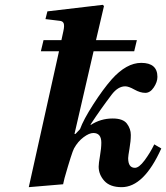

<svg xmlns="http://www.w3.org/2000/svg" viewBox="-20 -762 687 794"><path d="M99 12 224 -550H149L160 -596H234L242 -633Q247 -655 243.5 -665Q240 -675 226 -676L168 -683L176 -715L405 -742L410 -737L377 -596H546L535 -550H367L288 -208H292L311 -228Q325 -267 365.5 -330Q406 -393 442 -434Q503 -502 564 -502Q631 -502 631 -444Q631 -423 616 -400.5Q601 -378 581 -378Q560 -378 536 -391.5Q512 -405 498 -405Q468 -405 442 -371Q395 -309 355 -248V-245Q396 -272 446 -272Q489 -272 505 -250.5Q521 -229 521 -204Q521 -179 515.5 -147.5Q510 -116 510 -108Q510 -68 538 -68Q555 -68 578 -99Q601 -130 618 -165L647 -148Q575 12 483 12Q435 12 411.5 -14Q388 -40 388 -73Q388 -86 393.5 -117.5Q399 -149 399 -172Q399 -212 366 -212Q349 -212 325.5 -194.5Q302 -177 286 -148Q277 -131 247 -26L241 0Z"/></svg>

Font: Lingua Franca
Style: Bold Italic
Weight: 700
Italic angle: -13°
Version: Version 1.19